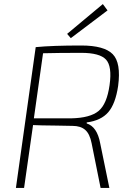

<svg xmlns="http://www.w3.org/2000/svg" viewBox="-20 -921 649 941"><path d="M327 -734 309 -755 484 -901 507 -870ZM58 0 155 -690Q237 -698 378 -698Q491 -698 532.5 -655.5Q574 -613 559 -500Q546 -412 510.5 -371Q475 -330 405 -321V-316Q456 -300 471 -219L516 0H473L429 -219Q420 -265 397.5 -284.5Q375 -304 336 -304Q301 -305 257 -305.5Q213 -306 186 -306.5Q159 -307 142 -308L98 0ZM146 -341H329Q422 -343 463 -377Q504 -411 517 -504Q530 -596 499.5 -629Q469 -662 378 -662Q269 -662 191 -660Z"/></svg>

Font: Exo 2.0 Extra Light
Style: Italic
Weight: 250
Italic angle: -8°
Designer: Natanael Gama
Version: Version 1.001;PS 001.001;hotconv 1.0.70;makeotf.lib2.5.58329